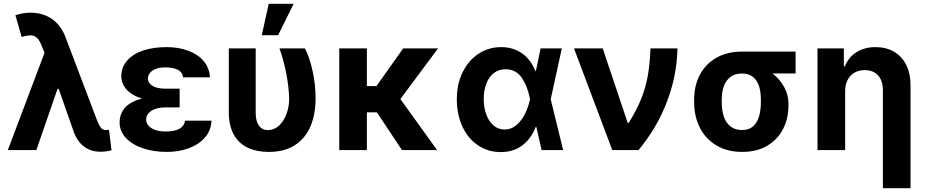

<svg xmlns="http://www.w3.org/2000/svg" viewBox="-20 -783 4827 1002"><path d="M367.6 -87.2 276.5 -347.2 220.2 -488.9 199.8 -538.7Q187.8 -569.8 175.2 -583.2Q162.7 -596.6 144.1 -598.1Q125.4 -599.6 93 -590.2L60.5 -703.2Q79.6 -709.8 98.5 -713.3Q117.4 -716.8 138.2 -716.8Q204.1 -716.8 251.7 -683.7Q299.3 -650.6 322.5 -587.4L484.9 -159.1Q493.6 -137.6 499.7 -126.5Q505.7 -115.3 513.8 -109.7Q521.9 -104.2 533.6 -104.2Q540.1 -104.6 548.8 -105.7L561.9 1.3Q552.1 4.3 535.5 6.6Q518.9 8.9 504.6 8.9Q472.8 8.9 446.5 -2.1Q420.2 -13.1 400.3 -34.6Q380.5 -56.1 367.6 -87.2ZM231.3 -557.5 321.2 -319.2H280.2L169.8 0H21Z M917.5 -278V-222.4H843Q815.6 -222.4 793.2 -215.4Q770.8 -208.3 756.8 -193.8Q742.8 -179.4 742.8 -158.4Q742.8 -141.7 754.7 -127.6Q766.7 -113.4 789.3 -105.1Q811.9 -96.8 843.2 -96.8Q892 -96.8 916.9 -111.1Q941.8 -125.4 945.5 -153.2H1083.7Q1081.7 -102.2 1049.5 -65.3Q1017.4 -28.5 965.1 -9.4Q912.9 9.8 850.4 9.8Q781.1 9.8 724.9 -9.5Q668.7 -28.7 636.4 -63.7Q604.1 -98.6 604.1 -144.7Q604.1 -183.8 626.2 -213.7Q648.3 -243.5 694.9 -260.8Q741.6 -278 812.6 -278ZM612.8 -384.2Q613.4 -432.5 643.7 -467.1Q674 -501.7 727 -519.4Q780.1 -537.1 849.5 -537.1Q912.3 -537.1 962.9 -518.2Q1013.5 -499.3 1043.3 -463.8Q1073.1 -428.3 1075.5 -379.4H935.7Q932.9 -405.5 908.5 -418.5Q884.1 -431.4 842.3 -431.4Q814.4 -431.4 793.9 -423.6Q773.4 -415.8 762.9 -402.8Q752.4 -389.8 751.8 -373.1Q752.4 -348.8 776.5 -334.5Q800.6 -320.2 843 -320.2H917.5V-257.2H812.6Q746.8 -257.2 702.1 -275.2Q657.3 -293.1 635.3 -321.8Q613.4 -350.4 612.8 -384.2Z M1314.4 -530.3V-196.4Q1314.4 -163.4 1323 -142.9Q1331.6 -122.4 1345.6 -113.2Q1359.7 -104 1377.9 -104Q1410.9 -104 1436.2 -127.5Q1461.6 -151.1 1475.4 -189.1Q1489.2 -227.1 1489.2 -269.5Q1487.1 -331.8 1473.6 -401.2Q1460.1 -470.5 1438.6 -530.3H1571.4Q1595.4 -484.8 1611.2 -413.3Q1627 -341.9 1627 -269.5Q1627 -188.4 1601.2 -125.7Q1575.4 -63 1520.8 -26.6Q1466.3 9.8 1382.5 9.8Q1318.4 9.8 1271.5 -12.8Q1224.7 -35.5 1199.4 -81.9Q1174.1 -128.3 1174.1 -198.3V-530.3ZM1382.4 -763.1H1512.4L1431.5 -599.2H1346.2Z M1894.6 0H1750.5V-530.3H1894.6ZM2017.9 -196.8H1869.4L1851.6 -333.8H1944.6L2084.2 -530.3H2265.9ZM1935.8 -213.5 2054.2 -287.3 2260.9 0H2077.6Z M2364.1 -265.6Q2364.1 -344.7 2394.6 -406.5Q2425 -468.3 2477.6 -502.7Q2530.2 -537.1 2594.7 -537.1Q2659 -537.1 2705.1 -504Q2751.2 -470.9 2774.3 -411.9H2817.5L2853.7 -266.6L2918.8 0H2806.4L2745.8 -266.6Q2733.4 -332.4 2703 -377Q2672.7 -421.6 2617.7 -421.6Q2583.4 -421.6 2557.8 -402.2Q2532.2 -382.8 2518.3 -347.4Q2504.5 -311.9 2504.5 -265.9Q2504.5 -220.3 2518.2 -184.3Q2532 -148.3 2556.6 -127.6Q2581.2 -107 2613 -107Q2648.3 -107 2675.9 -130.9Q2703.5 -154.8 2720.6 -190.3Q2737.7 -225.8 2745.8 -263.7L2801.2 -530.3H2912L2853.7 -263.7L2817.5 -121.2H2776Q2753.2 -61 2707 -25.1Q2660.8 10.7 2592.5 10.7Q2526.6 10.3 2474.3 -24.8Q2422.1 -60 2393.1 -122.8Q2364.1 -185.5 2364.1 -265.6Z M2975.6 -530.3H3125.5L3255.8 -141.9H3261.1Q3303.8 -210.6 3327.1 -269.6Q3350.4 -328.6 3360.9 -388.7Q3371.5 -448.8 3374.6 -530.3H3515.4Q3512.8 -389.4 3461 -253Q3409.2 -116.6 3312.6 0H3175.2Z M3851.8 -513.7Q3858.1 -511.6 3864.6 -505.7Q3871 -499.7 3878.2 -491.2Q3886.1 -478.6 3894.7 -468.8Q3903.3 -459 3916.4 -449.8Q3929.4 -440.5 3946.4 -435.1Q3985.1 -422.4 4019.1 -393.7Q4053.2 -365 4074 -325.6Q4094.8 -286.2 4094.8 -242.2V-232.4Q4094.8 -164 4066.2 -108.9Q4037.5 -53.7 3983.3 -22Q3929 9.8 3853.7 9.8Q3775.7 9.8 3718.8 -24.1Q3661.9 -58 3632.2 -117.1Q3602.5 -176.2 3602.5 -251V-262.7Q3602.5 -335.1 3632 -391.9Q3661.5 -448.8 3718.1 -481.2Q3774.7 -513.7 3851.8 -513.7ZM3853.7 -104.4Q3888.7 -104.4 3910.3 -123.8Q3931.8 -143.2 3941.3 -175.8Q3950.8 -208.5 3950.8 -251V-262.7Q3950.8 -302.7 3941.3 -332.9Q3931.8 -363.1 3909.8 -381.3Q3887.7 -399.5 3851.8 -399.5Q3815.6 -399.5 3791.9 -381.3Q3768.2 -363.1 3757.4 -332.6Q3746.6 -302.1 3746.6 -262.7V-251Q3746.6 -208.5 3757.1 -175.8Q3767.6 -143.2 3791.5 -123.8Q3815.5 -104.4 3853.7 -104.4ZM4132.1 -399.5H3851.8V-513.7H4132.1Z M4390.6 0H4246.3V-530.3H4383.8V-437.3H4389.5Q4408.4 -484.7 4449.8 -510.9Q4491.2 -537.1 4549.2 -537.1Q4604.4 -537.1 4645.6 -513.2Q4686.7 -489.3 4709.3 -444.4Q4731.8 -399.5 4731.8 -338V199.2H4587.5V-312.8Q4587.5 -345.5 4576.4 -368.8Q4565.3 -392 4544 -404.6Q4522.6 -417.1 4492.3 -417.1Q4462.5 -417.1 4439.7 -404.1Q4416.9 -391.1 4403.7 -366.1Q4390.6 -341.2 4390.6 -307.3Z"/></svg>

Font: WEMIX Pretendard Variable
Style: Regular
Weight: 400
Designer: Base glyphs from Inter by Rasmus Andersson; Hangeul glyphs from Noto Sans CJK(Source Han Sans) by Jang Soo-young and Kan
Foundry: Kil Hyung-jin
Version: Version 1.000;Glyphs 3.2 (3208)